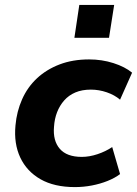

<svg xmlns="http://www.w3.org/2000/svg" viewBox="-20 -751 558 782"><path d="M285 11Q201 11 145 -21Q89 -53 62.5 -109.5Q36 -166 43 -240Q48 -297 70 -346.5Q92 -396 130.5 -432Q169 -468 222.5 -488.5Q276 -509 343 -509Q395 -509 442 -494Q489 -479 518 -455L469 -345Q447 -364 415 -375Q383 -386 350 -386Q314 -386 287 -374.5Q260 -363 241.5 -342Q223 -321 212.5 -294Q202 -267 200 -235Q195 -178 223.5 -145Q252 -112 313 -112Q344 -112 377 -123Q410 -134 437 -152L469 -42Q448 -26 418 -14Q388 -2 354 4.5Q320 11 285 11ZM283 -597 303 -731H445L424 -597Z"/></svg>

Font: Nunito Sans 9pt ExtraBold
Style: Italic
Weight: 800
Italic angle: -9°
Version: Version 3.101;gftools[0.9.27]